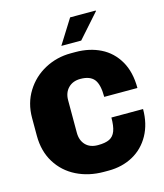

<svg xmlns="http://www.w3.org/2000/svg" viewBox="-130 -993 943 1101"><g transform="rotate(-15 341.5 -443.0)"><path d="M659 -405H462Q462 -479 437.5 -509.5Q413 -540 356 -540Q311 -540 284 -512.5Q257 -485 257 -440V-247Q257 -202 283 -174.5Q309 -147 356 -147Q400 -147 424.5 -159Q449 -171 460 -200Q471 -229 471 -280H659Q659 -192 622.5 -126Q586 -60 522 -25Q458 10 377 10H349Q260 10 187.5 -26Q115 -62 73 -130Q31 -198 31 -290V-396Q31 -483 73.5 -551.5Q116 -620 187 -658Q258 -696 341 -696H369Q452 -696 517.5 -663.5Q583 -631 621 -565.5Q659 -500 659 -405ZM542 -896 544 -893 418 -751H300L391 -896Z"/></g></svg>

Font: Chivo Black
Style: Regular
Weight: 900
Designer: Hector Gatti
Foundry: Omnibus-Type
Version: Version 1.007